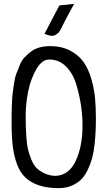

<svg xmlns="http://www.w3.org/2000/svg" viewBox="-20 -978 563 1010"><path d="M41 -327.1Q41 -360.4 41 -377.4Q41 -394.5 42.5 -429.7Q43.9 -464.8 46.4 -485.4Q48.8 -505.9 53.7 -538.6Q58.6 -571.3 66.4 -591.3Q74.2 -611.3 84.5 -636.7Q94.7 -662.1 110.4 -677.7Q126 -693.4 144.5 -707.5Q163.1 -721.7 188.5 -728.5Q213.9 -735.4 244.1 -735.4Q304.7 -735.4 349.6 -711.4Q394.5 -687.5 419.9 -651.4Q445.3 -615.2 460.4 -562.5Q475.6 -509.8 480 -461.9Q484.4 -414.1 484.4 -356.4Q484.4 -317.4 482.9 -286.1Q481.4 -254.9 477.1 -215.3Q472.7 -175.8 464.4 -145.5Q456.1 -115.2 441.4 -84.5Q426.8 -53.7 406.7 -33.7Q386.7 -13.7 356.4 -1Q326.2 11.7 289.1 11.7Q228.5 11.7 185.1 -2.9Q141.6 -17.6 113.8 -43.9Q85.9 -70.3 69.8 -113.3Q53.7 -156.2 47.4 -207Q41 -257.8 41 -327.1ZM414.1 -319.3Q414.1 -367.2 406.7 -418.9Q399.4 -470.7 382.3 -530.3Q365.2 -589.8 328.1 -627.4Q291 -665 239.3 -665Q200.2 -665 170.4 -612.8Q140.6 -560.5 127.9 -495.6Q115.2 -430.7 115.2 -373Q115.2 -333 115.7 -312Q116.2 -291 119.1 -252.4Q122.1 -213.9 127.4 -191.4Q132.8 -168.9 144.5 -139.6Q156.2 -110.4 172.4 -94.2Q188.5 -78.1 214.4 -65.9Q240.2 -53.7 272.5 -52.7Q343.8 -56.6 378.9 -132.8Q414.1 -209 414.1 -319.3ZM228.5 -794.9 213.9 -799.8 292 -949.2 370.1 -958 325.2 -875Q321.3 -867.2 315.4 -855.5Q309.6 -843.8 305.7 -835.9Q301.8 -828.1 296.4 -818.4Q291 -808.6 284.7 -803.2Q278.3 -797.9 270.5 -793.5Q262.7 -789.1 252 -789.6Q241.2 -790 228.5 -794.9Z"/></svg>

Font: Neucha
Style: Regular
Weight: 400
Designer: Jovanny Lemonad
Foundry: Jovanny Lemonad
Version: Version 001.001